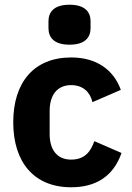

<svg xmlns="http://www.w3.org/2000/svg" viewBox="-20 -780 557 812"><path d="M274 -591C340 -591 363 -622 363 -661V-690C363 -729 340 -760 274 -760C208 -760 185 -729 185 -690V-661C185 -622 208 -591 274 -591ZM281 12C384 12 459 -33 494 -133L379 -183C364 -141 340 -105 281 -105C221 -105 190 -147 190 -213V-311C190 -377 221 -420 281 -420C333 -420 362 -388 371 -348L491 -400C460 -486 387 -537 281 -537C123 -537 36 -431 36 -263C36 -95 123 12 281 12Z"/></svg>

Font: LVC Sans
Style: Bold
Weight: 700
Designer: Mike Abbink, Paul van der Laan, Pieter van Rosmalen
Foundry: Bold Monday
Version: Version 3.0